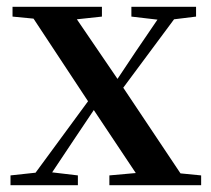

<svg xmlns="http://www.w3.org/2000/svg" viewBox="-20 -547 624 567"><path d="M368 -498 445 -489 381 -395 327 -314 207 -490 281 -498V-527H17V-498L79 -492L240 -248L85 -37L11 -29V0H210V-29L134 -38L202 -140L257 -222L381 -36L303 -29V0H574V-29L513 -35L344 -288L494 -490L559 -498V-527H368Z"/></svg>

Font: Noto Serif HK SemiBold
Style: Regular
Weight: 600
Designer: Ryoko NISHIZUKA 西塚涼子 (kana & ideographs); Frank Grießhammer (Latin, Greek & Cyrillic); Wenlong ZHANG 张文龙 (bopomofo); San
Foundry: Adobe
Version: Version 2.001;hotconv 1.1.0;makeotfexe 2.6.0